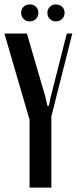

<svg xmlns="http://www.w3.org/2000/svg" viewBox="-28 -851 348 871"><path d="M178 -411 187 -371H194L202 -411L275 -699H300L205 -323V0H106V-308L-8 -699H94ZM68 -793Q68 -810 79 -820.5Q90 -831 107 -831Q124 -831 135 -820.5Q146 -810 146 -793Q146 -776 135 -765Q124 -754 107 -754Q90 -754 79 -765Q68 -776 68 -793ZM187 -793Q187 -809 198 -820Q209 -831 225 -831Q242 -831 253.5 -820.5Q265 -810 265 -793Q265 -776 253.5 -765Q242 -754 225 -754Q209 -754 198 -765Q187 -776 187 -793Z"/></svg>

Font: Moniqa Narrow Heading
Style: Bold
Weight: 700
Width: 4
Designer: Rajesh Rajput
Foundry: Rajesh Rajput
Version: Version 1.000